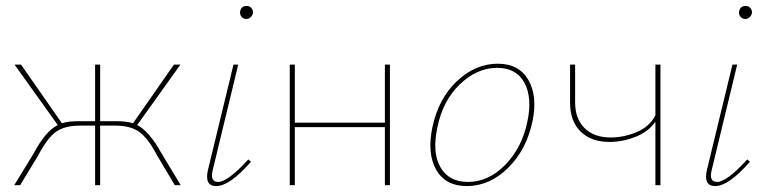

<svg xmlns="http://www.w3.org/2000/svg" viewBox="-20 -625 2589 648"><path d="M526 -106 590 0H570L511 -99Q479 -160 449 -180.5Q419 -201 370 -201H318V0H301V-201H249Q199 -201 169.5 -180.5Q140 -160 108 -99L48 0H28L93 -106Q133 -182 175 -203L29 -407H51L189 -209Q211 -216 245 -216H301V-407H318V-216H373Q407 -216 429 -209L567 -407H589L443 -203Q484 -182 526 -106Z M812 -561Q802 -561 796 -567.5Q790 -574 790 -583Q792 -605 813 -605Q822 -605 828 -598.5Q834 -592 834 -582Q833 -574 826.5 -567.5Q820 -561 812 -561ZM710 3Q669 3 682 -52L768 -407H784L698 -51Q688 -11 716 -11Q749 -11 818 -87L827 -79Q755 3 710 3Z M1279 -407H1296V0H1279V-196H975V0H958V-407H975V-211H1279Z M1555 3Q1484 3 1452.5 -51.5Q1421 -106 1439 -194Q1459 -291 1521.5 -350.5Q1584 -410 1660 -410Q1731 -410 1763 -355.5Q1795 -301 1777 -215Q1757 -120 1695 -58.5Q1633 3 1555 3ZM1559 -11Q1629 -11 1685.5 -69Q1742 -127 1760 -215Q1777 -295 1750 -345.5Q1723 -396 1658 -396Q1590 -396 1532 -340.5Q1474 -285 1456 -194Q1438 -110 1466.5 -60.5Q1495 -11 1559 -11Z M2192 -407H2209V0H2192V-214Q2168 -180 2124.5 -163Q2081 -146 2037 -146Q1975 -146 1939.5 -181Q1904 -216 1904 -278V-407H1921V-280Q1921 -224 1953 -192.5Q1985 -161 2041 -161Q2086 -161 2129.5 -179.5Q2173 -198 2192 -236Z M2496 -561Q2486 -561 2480 -567.5Q2474 -574 2474 -583Q2476 -605 2497 -605Q2506 -605 2512 -598.5Q2518 -592 2518 -582Q2517 -574 2510.5 -567.5Q2504 -561 2496 -561ZM2394 3Q2353 3 2366 -52L2452 -407H2468L2382 -51Q2372 -11 2400 -11Q2433 -11 2502 -87L2511 -79Q2439 3 2394 3Z"/></svg>

Font: EauTestText Thin
Style: Italic
Weight: 250
Italic angle: -12°
Designer: Christian Thalmann (Catharsis Fonts)
Version: Version 0.001;PS 000.001;hotconv 1.0.88;makeotf.lib2.5.64775